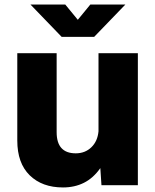

<svg xmlns="http://www.w3.org/2000/svg" viewBox="-20 -814 683 844"><path d="M257 10Q165 10 110.5 -43.5Q56 -97 56 -196V-580H229V-233Q229 -140 313 -140Q354 -140 381.5 -166.5Q409 -193 413 -237V-580H586V0H426L421 -75Q390 -31 349 -10.5Q308 10 257 10ZM251 -652 114 -794H267L322 -727L377 -794H531L394 -652Z"/></svg>

Font: BDO Grotesk ExtraBold
Style: Regular
Weight: 800
Designer: Deni Anggara
Foundry: Lokal Container
Version: Version 2.000